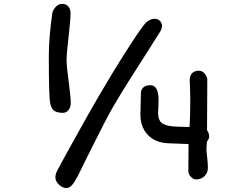

<svg xmlns="http://www.w3.org/2000/svg" viewBox="-20 -884 1201 970"><path d="M233.9 -361.3Q226.6 -392.1 226.6 -597.7Q226.6 -697.8 244.6 -818.4Q246.1 -830.6 260 -847.4Q273.9 -864.3 293.5 -864.3Q314.5 -864.3 325.4 -851.1Q336.4 -837.9 336.4 -817.4Q336.4 -782.7 326.4 -697.5Q316.4 -612.3 316.4 -579.1Q316.4 -549.8 326.9 -472.2Q337.4 -394.5 337.4 -363.8Q337.4 -340.8 325.7 -327.4Q314 -314 297.9 -314Q268.6 -314 253.9 -324.5Q239.3 -335 233.9 -361.3ZM259.8 11.7Q259.8 -3.9 268.6 -21Q292.5 -66.9 370.6 -207Q448.7 -347.2 480.5 -400.9Q509.3 -449.7 547.1 -512.7Q585 -575.7 639.2 -659.4Q693.4 -743.2 717.3 -770Q722.7 -775.4 735.1 -782.2Q747.6 -789.1 761.2 -789.1Q778.3 -789.1 788.6 -777.8Q798.8 -766.6 798.8 -753.9Q798.8 -741.2 789.1 -724.1Q783.2 -713.4 740.5 -647.2Q697.8 -581.1 641.4 -491.7Q585 -402.3 548.8 -339.8Q511.2 -273.4 432.1 -114.3Q421.4 -93.3 408.4 -66.7Q395.5 -40 388.4 -25.4Q381.3 -10.7 372.1 6.8Q362.8 24.4 356.9 33.4Q351.1 42.5 343.8 51Q336.4 59.6 329.3 62.7Q322.3 65.9 314.5 65.9Q295.9 65.9 277.8 48.8Q259.8 31.7 259.8 11.7ZM689.5 -312 691.9 -414.1Q692.4 -431.6 704.6 -442.6Q716.8 -453.6 739.3 -453.6Q781.2 -453.6 781.2 -377.9Q781.2 -367.2 780 -345Q778.8 -322.8 778.8 -314Q778.8 -273.4 802 -259.3Q825.2 -245.1 876.5 -244.1L937.5 -242.2Q941.4 -293.9 941.4 -385.7Q941.4 -409.7 939.9 -441.9Q938.5 -474.1 938.5 -479.5Q938.5 -503.4 951.4 -515.1Q964.4 -526.9 984.4 -526.9Q1002 -526.9 1014.6 -511.5Q1027.3 -496.1 1027.3 -481Q1027.3 -436 1026.6 -352.8Q1025.9 -269.5 1025.9 -226.1Q1036.6 -211.9 1036.6 -194.3Q1036.6 -182.1 1025.4 -168.9Q1022.9 -142.1 1022.9 -132.8Q1022.9 -120.6 1026.6 -88.9Q1030.3 -57.1 1030.3 -37.1Q1030.3 -10.7 1013.2 5.9Q996.1 22.5 970.2 22.5Q957 22.5 944.3 9Q931.6 -4.4 931.6 -19L932.6 -156.2L829.6 -160.2Q762.7 -163.1 725.1 -204.3Q687.5 -245.6 689.5 -312Z"/></svg>

Font: Short Stack
Style: Regular
Weight: 400
Designer: James Grieshaber
Foundry: James Grieshaber
Version: Version 1.002